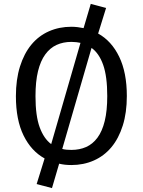

<svg xmlns="http://www.w3.org/2000/svg" viewBox="-20 -839 736 990"><path d="M533 -344Q533 -445 512 -504.5Q491 -564 452 -592L301 -71Q312 -68 324 -67Q336 -66 348 -66Q390 -66 424 -81Q458 -96 482.5 -129Q507 -162 520 -215Q533 -268 533 -344ZM163 -343Q163 -242 184.5 -183Q206 -124 244 -96L395 -618Q387 -620 374 -621.5Q361 -623 348 -623Q306 -623 272 -607.5Q238 -592 213.5 -558.5Q189 -525 176 -472Q163 -419 163 -343ZM634 -344Q634 -258 613 -191.5Q592 -125 554.5 -80Q517 -35 464 -11.5Q411 12 348 12Q313 12 285 5L248 131L169 110L210 -22Q141 -60 101.5 -140.5Q62 -221 62 -343Q62 -429 83 -496Q104 -563 141.5 -608.5Q179 -654 232 -677.5Q285 -701 348 -701Q365 -701 380.5 -699Q396 -697 411 -694L448 -819L527 -798L486 -666Q555 -628 594.5 -546.5Q634 -465 634 -344Z"/></svg>

Font: Feura Sans
Style: Regular
Weight: 400
Designer: Carrois Corporate & Edenspiekermann
Foundry: Carrois Corporate GbR & Edenspiekermann AG
Version: Version 1.001